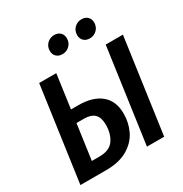

<svg xmlns="http://www.w3.org/2000/svg" viewBox="-204 -1062 1160 1217"><g transform="rotate(-30 376.5 -453.5)"><path d="M497 -255Q497 -188 469 -130.5Q441 -73 379.5 -36.5Q318 0 221 0H33L130 -691H255L221 -445H274Q380 -445 438.5 -396.5Q497 -348 497 -255ZM743 -691 646 0H520L617 -691ZM364 -251Q364 -304 339 -328.5Q314 -353 263 -353H208L172 -96H227Q302 -96 333 -140.5Q364 -185 364 -251ZM290 -833Q290 -865 311.5 -886Q333 -907 364 -907Q391 -907 407.5 -891Q424 -875 424 -849Q424 -817 402.5 -796Q381 -775 350 -775Q323 -775 306.5 -791Q290 -807 290 -833ZM490 -833Q490 -865 511.5 -886Q533 -907 564 -907Q591 -907 607.5 -891Q624 -875 624 -849Q624 -817 602.5 -796Q581 -775 550 -775Q523 -775 506.5 -791Q490 -807 490 -833Z"/></g></svg>

Font: Fira Sans Condensed Medium
Style: Italic
Weight: 500
Width: 3
Italic angle: -8°
Designer: bBox Type GmbH & Carrois Corporate GbR & Edenspiekermann AG
Foundry: bBox Type GmbH & Carrois Corporate GbR & Edenspiekermann AG
Version: Version 4.301